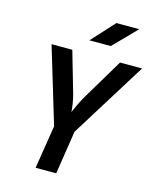

<svg xmlns="http://www.w3.org/2000/svg" viewBox="-136 -1042 922 1135"><g transform="rotate(15 324.5 -475.0)"><path d="M305 -810H436L573 -950H433ZM193 0H319L360 -265L649 -730H514L363 -477C340 -437 321 -394 312 -373C311 -394 306 -437 295 -477L222 -730H95L235 -265Z"/></g></svg>

Font: JetBrains Mono
Style: Bold Italic
Weight: 558
Italic angle: -9°
Monospace: yes
Designer: Philipp Nurullin, Konstantin Bulenkov
Foundry: JetBrains
Version: Version 2.305